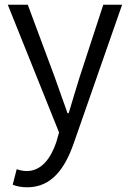

<svg xmlns="http://www.w3.org/2000/svg" viewBox="-20 -560 552 816"><path d="M96 236C201 236 257 153 293 50L499 -540H419L318 -231C303 -184 287 -128 272 -79H267C249 -128 230 -184 213 -231L98 -540H13L231 3L219 45C195 115 155 167 93 167C78 167 62 163 51 159L34 225C51 232 72 236 96 236Z"/></svg>

Font: Noto Sans CJK JP DemiLight
Style: Regular
Weight: 350
Designer: Ryoko NISHIZUKA (kana & ideographs); Paul D. Hunt (Latin, Greek & Cyrillic); Wenlong ZHANG (bopomofo); Sandoll Communica
Foundry: Adobe Systems Incorporated
Version: Version 1.004;PS 1.004;hotconv 1.0.82;makeotf.lib2.5.63406